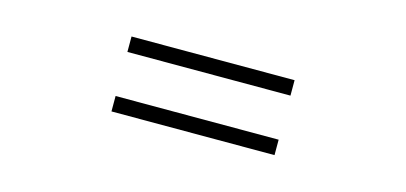

<svg xmlns="http://www.w3.org/2000/svg" viewBox="-34 -632 1068 505"><g transform="rotate(15 500.0 -380.0)"><path d="M278 -440H722V-482H278ZM278 -278H722V-320H278Z"/></g></svg>

Font: Genne Gothic Bold
Style: Regular
Weight: 700
Designer: Ryoko NISHIZUKA (kana & ideographs); Paul D. Hunt (Latin, Greek & Cyrillic); Wenlong ZHANG (bopomofo); Sandoll Communica
Foundry: Adobe Systems Incorporated
Version: Version 1.004;PS 1.004;hotconv 16.6.51;makeotf.lib2.5.65220